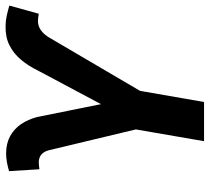

<svg xmlns="http://www.w3.org/2000/svg" viewBox="-52 -713 765 701"><g transform="rotate(-90 330.5 -362.5)"><path d="M368.2 -342.3 308.6 0H165.5L224.6 -342.3ZM290 -356 423.3 -606.4Q439.9 -640.6 462.4 -667.7Q484.9 -694.8 515.1 -710.2Q545.4 -725.6 585.9 -724.6Q605 -724.6 623.5 -720.5Q642.1 -716.3 660.6 -710.9L630.9 -603.5Q624 -604.5 617.2 -605.5Q610.4 -606.4 603.5 -606.4Q590.3 -606 580.1 -601.1Q569.8 -596.2 561.3 -587.9Q552.7 -579.6 545.9 -568.8L346.2 -228.5L251.5 -229ZM253.9 -608.9 308.1 -339.4 301.3 -229 213.4 -228.5 131.8 -569.3Q128.9 -579.1 123.5 -586.7Q118.2 -594.2 110.4 -598.4Q102.5 -602.5 91.8 -603.5Q84.5 -603.5 77.4 -602.8Q70.3 -602.1 63 -601.1L56.2 -711.9Q72.3 -716.8 88.6 -719.7Q105 -722.7 122.1 -722.7Q158.2 -722.2 184.3 -707.8Q210.4 -693.4 227.8 -668Q245.1 -642.6 253.9 -608.9Z"/></g></svg>

Font: Roboto
Style: Bold Italic
Weight: 700
Italic angle: -12°
Designer: Christian Robertson
Foundry: Google
Version: Version 3.0